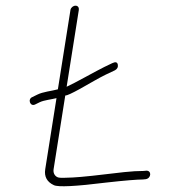

<svg xmlns="http://www.w3.org/2000/svg" viewBox="-20 -633 594 675"><path d="M245.6 -613C237.2 -613 229 -606.2 227.7 -598L183.5 -319C160.8 -312.8 130.9 -310.5 110.5 -300L94.2 -292C75.6 -285 86.2 -256.2 104.1 -266L120.4 -274C135.4 -281 161.9 -283.6 178.6 -288L139 -38C134.8 -11.6 145.8 7 169.1 17.8C183.6 25.4 245.7 22.3 355.4 8.6C418.7 1.5 463.2 -2 482 -2L492.2 -3C512.1 -6.2 513.6 -33 495 -33L484.8 -32C465.5 -32 442.9 -30.7 417.2 -28C326.1 -17 267.4 -10.6 235.6 -9C209.6 -7.6 193.5 -7.5 187 -8.6C175.5 -10.7 165.9 -22 168.4 -38L209.4 -297C215.5 -297 233 -305 262 -321L310.4 -348.5C326.2 -357.5 339.9 -364.8 351.5 -370.5L384.3 -386C392.6 -390.7 395.9 -397.4 394.1 -406.1C392.3 -414.7 385.9 -416.4 374.7 -411C367.8 -407.7 358.4 -403.2 346.6 -397.5C324.2 -386.8 238.2 -338.4 214.3 -328L257.1 -598C258.4 -606.2 253.9 -613 245.6 -613Z"/></svg>

Font: MewTooHand
Style: CondIta
Weight: 400
Designer: Mew Too, Robert Jablonski
Version: Version 0.77